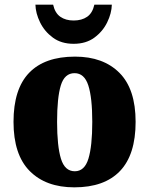

<svg xmlns="http://www.w3.org/2000/svg" viewBox="-20 -794 641 824"><path d="M299 10Q177 10 107.5 -60Q38 -130 38 -271Q38 -412 105 -481.5Q172 -551 302 -551Q423 -551 492.5 -481.5Q562 -412 562 -271Q562 -130 495 -60Q428 10 299 10ZM301 -59Q343 -59 359.5 -113Q376 -167 376 -271Q376 -375 359 -427.5Q342 -480 300 -480Q257 -480 241 -427.5Q225 -375 225 -271Q225 -167 241.5 -113Q258 -59 301 -59ZM296 -606Q243 -606 207 -632.5Q171 -659 152 -698Q133 -737 132 -774H208Q216 -738 239 -722Q262 -706 296 -706Q331 -706 354 -722Q377 -738 385 -774H460Q459 -737 440 -698Q421 -659 385 -632.5Q349 -606 296 -606Z"/></svg>

Font: Noto Serif SemiCondensed Black
Style: Regular
Weight: 900
Width: 4
Designer: Monotype Design Team
Foundry: Monotype Imaging Inc.
Version: Version 2.014; ttfautohint (v1.8.4.7-5d5b)